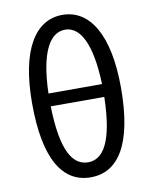

<svg xmlns="http://www.w3.org/2000/svg" viewBox="-90 -877 763 957"><g transform="rotate(-10 291.5 -398.0)"><path d="M427 -370C422 -141 367 -63 292 -63C215 -63 161 -141 156 -370ZM156 -435C162 -647 217 -734 292 -734C366 -734 420 -647 427 -435ZM292 -809C152 -809 67 -668 67 -401C67 -114 152 13 292 13C431 13 517 -114 517 -401C517 -667 431 -809 292 -809Z"/></g></svg>

Font: Kinto Sans
Style: Regular
Weight: 400
Designer: Authors: Ryoko NISHIZUKA  (kana & ideographs); Paul D. Hunt (Latin, Greek & Cyrillic); Wenlong ZHANG  (bopomofo); Sandol
Foundry: Adobe Systems Incorporated, ookami Inc.
Version: Version 0.001